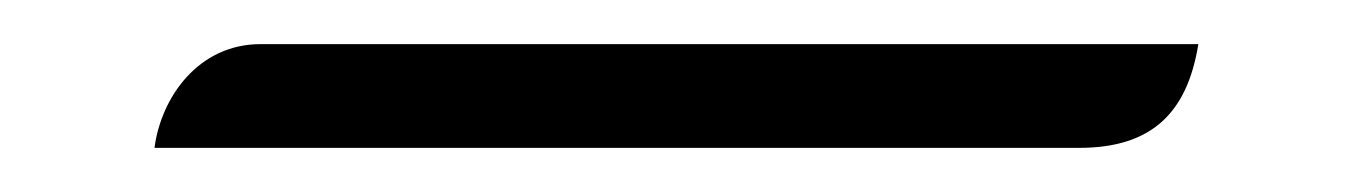

<svg xmlns="http://www.w3.org/2000/svg" viewBox="-20 31 612 87"><path d="M98 51C70 51 53 75 50 98H469C502 98 518 82 523 51Z"/></svg>

Font: Mesarto
Style: Regular
Weight: 700
Designer: Mohamed Gaber
Foundry: Kief Type Foundry
Version: Version 2.020